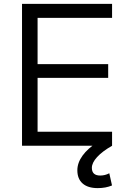

<svg xmlns="http://www.w3.org/2000/svg" viewBox="-20 -750 670 988"><path d="M93.3 0V-730H556.7V-657.9H173.4V-420H536.7V-349.3H173.4V-72.1H556.7V0ZM483 218Q432.3 218 405.2 194.2Q378 170.3 378 126.3Q378 88 404.6 51Q431.3 14 483.6 -20L556.7 0Q506.7 28.7 479.7 58.1Q452.7 87.6 452.7 113.6Q452.7 153.3 495.7 153.3Q520.4 153.3 542.4 141.6L556.4 204.3Q524.4 218 483 218Z"/></svg>

Font: M PLUS 1 Thin
Style: Regular
Weight: 100
Designer: Coji Morishita
Foundry: UNDERFOREST DESIGN
Version: Version 1.001